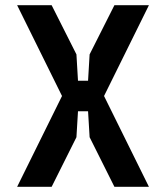

<svg xmlns="http://www.w3.org/2000/svg" viewBox="-20 -720 640 740"><path d="M219 -350 46 -700H179L274.6 -510.4L280.6 -408.8H319.4L325.4 -510.4L421 -700H554L381 -350L554 0H421L325.4 -191.2L319.4 -291.2H280.6L274.6 -191.2L179 0H46Z"/></svg>

Font: Fliege Mono Thin
Style: Regular
Weight: 100
Version: Version 0.020;Glyphs 3.3 (3306)